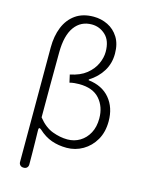

<svg xmlns="http://www.w3.org/2000/svg" viewBox="-144 -894 897 1179"><g transform="rotate(15 304.0 -304.5)"><path d="M123 199Q111 199 103 191Q95 183 95 171V-557Q95 -630 118 -686.5Q141 -743 187 -775.5Q233 -808 302 -808Q350 -808 392 -787.5Q434 -767 460 -725.5Q486 -684 486 -622Q486 -560 456 -511Q426 -462 372 -428V-423Q460 -413 508 -355.5Q556 -298 556 -211Q556 -142 527 -92Q498 -42 450.5 -14.5Q403 13 348 13Q296 13 252 -2.5Q208 -18 168 -55Q151 -69 151 -48Q152 -6 152.5 27.5Q153 61 153.5 95Q154 129 154 171Q154 183 146.5 191Q139 199 127 199ZM339 -38Q383 -38 418.5 -59.5Q454 -81 475 -120Q496 -159 496 -213Q496 -287 453 -336Q410 -385 322 -385Q308 -385 292.5 -383.5Q277 -382 262 -378L251 -427Q315 -440 353.5 -471Q392 -502 410 -541.5Q428 -581 428 -618Q428 -689 390.5 -724Q353 -759 303 -759Q234 -759 194 -704.5Q154 -650 153 -543Q152 -439 152 -336Q152 -233 152 -128Q194 -75 243.5 -56.5Q293 -38 339 -38Z"/></g></svg>

Font: Chiron GoRound TC L
Style: Regular
Weight: 300
Designer: Ryoko NISHIZUKA 西塚涼子 (kana, bopomofo & ideographs); Paul D. Hunt (Latin, Greek & Cyrillic); Sandoll Communications 산돌커뮤니
Foundry: Adobe
Version: Version 1.000;hotconv 1.1.1;makeotfexe 2.6.0